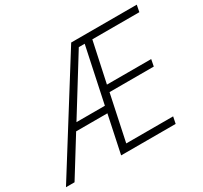

<svg xmlns="http://www.w3.org/2000/svg" viewBox="-199 -915 1181 1117"><g transform="rotate(-30 391.0 -357.0)"><path d="M-53.2 0 394 -713.9H834.5L825.7 -668.5H509.8L451.7 -397.9H749L740.2 -352.5H442.9L377.9 -45.4H692.9L683.6 0H317.4L370.6 -252H160.6L4.4 0ZM189 -297.4H379.9L458.5 -668.5H418.9Z"/></g></svg>

Font: Open Sans Light
Style: Italic
Weight: 300
Italic angle: -12°
Designer: Monotype Design Team
Foundry: Monotype Imaging Inc.
Version: Version 3.003; ttfautohint (v1.8.4)